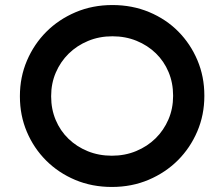

<svg xmlns="http://www.w3.org/2000/svg" viewBox="-20 -732 890 762"><path d="M426 -712Q505 -712 572 -684Q639 -656 687.5 -607Q736 -558 763.5 -493Q791 -428 791 -353V-351Q791 -276 763 -210.5Q735 -145 686 -96Q637 -47 570 -18.5Q503 10 424 10Q345 10 278.5 -18Q212 -46 163 -95Q114 -144 86.5 -209Q59 -274 59 -349V-351Q59 -426 87 -491.5Q115 -557 164 -606Q213 -655 280 -683.5Q347 -712 426 -712ZM426 -588Q374 -588 329.5 -569.5Q285 -551 252.5 -519Q220 -487 201.5 -444Q183 -401 183 -351V-349Q183 -299 201 -256Q219 -213 251.5 -181.5Q284 -150 328 -132Q372 -114 424 -114Q476 -114 520.5 -132.5Q565 -151 597.5 -183Q630 -215 648.5 -258Q667 -301 667 -351V-353Q667 -403 649 -446Q631 -489 598.5 -520.5Q566 -552 522 -570Q478 -588 426 -588Z"/></svg>

Font: Afrihost Sans Med
Style: Regular
Weight: 500
Designer: Afrihost SP Pty Ltd
Version: Version 1.000